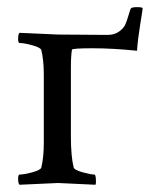

<svg xmlns="http://www.w3.org/2000/svg" viewBox="-20 -510 418 533"><path d="M360.4 -369.1Q293 -376 236.8 -376Q180.7 -376 179.7 -372.1Q176.8 -354.5 176.8 -321.3V-131.8Q176.8 -75.2 184.6 -44.9Q186.5 -38.1 209.5 -31.7Q232.4 -25.4 242.2 -25.4Q245.1 -25.4 246.1 -13.7Q247.1 -2 245.1 2.9Q147.5 -2 141.1 -2Q134.8 -2 34.2 2.9Q30.3 -1 30.3 -13.2Q30.3 -25.4 34.2 -25.4Q46.9 -25.4 69.8 -31.7Q92.8 -38.1 94.7 -44.9Q101.6 -73.2 101.6 -113.3V-302.7Q101.6 -342.8 94.7 -371.1Q92.8 -377.9 69.8 -384.3Q46.9 -390.6 34.2 -390.6Q30.3 -390.6 30.3 -402.8Q30.3 -415 34.2 -418.9Q134.8 -414.1 141.6 -414.1L278.3 -413.1Q297.9 -413.1 310.5 -422.4Q323.2 -431.6 327.6 -441.4Q332 -451.2 336.4 -466.3Q340.8 -481.4 342.8 -485.8Q344.7 -490.2 360.4 -490.2Q376 -490.2 376 -486.8Q376 -483.4 369.1 -441.4Q362.3 -399.4 360.4 -369.1Z"/></svg>

Font: CrimsonText-Roman
Style: Roman
Weight: 400
Version: Version 0.13